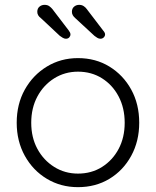

<svg xmlns="http://www.w3.org/2000/svg" viewBox="-20 -763 644 793"><path d="M555 -256Q555 -180 522 -119.5Q489 -59 432 -24.5Q375 10 302 10Q231 10 173.5 -24.5Q116 -59 82.5 -119.5Q49 -180 49 -256Q49 -333 82.5 -393Q116 -453 173.5 -488Q231 -523 302 -523Q375 -523 432 -488Q489 -453 522 -393Q555 -333 555 -256ZM495 -256Q495 -317 470 -364.5Q445 -412 401.5 -439.5Q358 -467 302 -467Q248 -467 204 -439.5Q160 -412 134.5 -364.5Q109 -317 109 -256Q109 -195 134.5 -148Q160 -101 204 -73.5Q248 -46 302 -46Q358 -46 401.5 -73.5Q445 -101 470 -148Q495 -195 495 -256ZM395 -603Q388 -603 381.5 -607Q375 -611 370 -615L291 -688Q285 -693 281 -699.5Q277 -706 277 -714Q277 -728 286 -735.5Q295 -743 307 -743Q318 -743 326 -737.5Q334 -732 338 -726L406 -637Q414 -628 414 -621Q414 -614 408.5 -608.5Q403 -603 395 -603ZM252 -603Q246 -603 239 -607Q232 -611 227 -615L149 -688Q142 -693 138 -699.5Q134 -706 134 -714Q134 -728 143 -735.5Q152 -743 164 -743Q176 -743 183.5 -737.5Q191 -732 196 -726L264 -637Q271 -628 271 -621Q271 -614 266 -608.5Q261 -603 252 -603Z"/></svg>

Font: zvoove
Style: Regular
Weight: 400
Designer: Vernon Adams (Nunito) & Andrew Paglinawan (Quicksand)
Foundry: zvoove
Version: Version 3.006